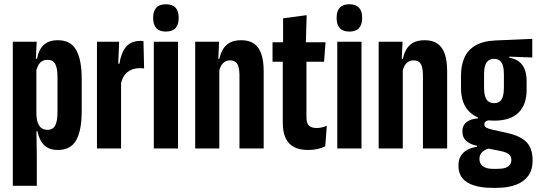

<svg xmlns="http://www.w3.org/2000/svg" viewBox="-20 -696 2522 900"><path d="M251.5 7Q221 7 201.8 -4.5Q182.5 -16 171.5 -36Q160.5 -56 155.5 -81H128L150.5 -163Q151 -139.5 156.5 -122.5Q162 -105.5 173.5 -96.5Q185 -87.5 202 -87.5Q228.5 -87.5 239 -108.2Q249.5 -129 249.5 -169.5V-335.5Q249.5 -375.5 239.2 -395.5Q229 -415.5 202.5 -415.5Q188 -415.5 177.2 -409Q166.5 -402.5 159.8 -390.5Q153 -378.5 149.5 -363L127.5 -420.5H153.5Q158 -445.5 169 -465.2Q180 -485 200 -496.2Q220 -507.5 251.5 -507.5Q311.5 -507.5 337.2 -461.5Q363 -415.5 363 -326V-174.5Q363 -85 337.2 -39Q311.5 7 251.5 7ZM40 175V-500.5H152L146.5 -384.5L150.5 -382.5V-116.5V-101.5L152.5 29.5V175Z M546.5 -302 511 -397.5H540Q547 -447 570.2 -475.8Q593.5 -504.5 640.5 -504.5Q643.5 -504.5 646 -504.2Q648.5 -504 652.5 -503.5L655.5 -375Q652 -376 646.2 -376.2Q640.5 -376.5 634 -376.5Q600.5 -376.5 577.2 -357.8Q554 -339 546.5 -302ZM434.5 0V-500.5H538.5L533 -366.5L547.5 -356.5V0Z M701 0V-500.5H814.5V0ZM757.5 -548Q727 -548 712.5 -564.5Q698 -581 698 -609.5V-615Q698 -643.5 712.5 -659.8Q727 -676 757.5 -676Q788.5 -676 803 -659.8Q817.5 -643.5 817.5 -615V-609.5Q817.5 -581 803 -564.5Q788.5 -548 757.5 -548Z M1102.5 0V-344.5Q1102.5 -367 1098.2 -382.2Q1094 -397.5 1084.5 -405.2Q1075 -413 1058 -413Q1044 -413 1033.5 -406.2Q1023 -399.5 1016.2 -387.5Q1009.5 -375.5 1006.5 -360L983.5 -420.5H1008.5Q1013.5 -445 1025 -464.8Q1036.5 -484.5 1057.2 -496Q1078 -507.5 1111 -507.5Q1148 -507.5 1171 -491.2Q1194 -475 1205 -442.8Q1216 -410.5 1216 -362.5V0ZM895 0V-500.5H1007L1002.5 -406.5L1008 -404.5V0Z M1424.5 7Q1383.5 7 1357.2 -7.2Q1331 -21.5 1318.2 -50Q1305.5 -78.5 1305.5 -120V-481.5H1416.5V-146.5Q1416.5 -119 1427.8 -107.5Q1439 -96 1464.5 -96Q1478 -96 1489.8 -99Q1501.5 -102 1512 -106.5L1504.5 -10.5Q1490 -2.5 1469.8 2.2Q1449.5 7 1424.5 7ZM1257.5 -406.5V-498H1506L1499 -406.5ZM1307 -489.5V-610L1417.5 -625L1413.5 -489.5Z M1561 0V-500.5H1674.5V0ZM1617.5 -548Q1587 -548 1572.5 -564.5Q1558 -581 1558 -609.5V-615Q1558 -643.5 1572.5 -659.8Q1587 -676 1617.5 -676Q1648.5 -676 1663 -659.8Q1677.5 -643.5 1677.5 -615V-609.5Q1677.5 -581 1663 -564.5Q1648.5 -548 1617.5 -548Z M1962.5 0V-344.5Q1962.5 -367 1958.2 -382.2Q1954 -397.5 1944.5 -405.2Q1935 -413 1918 -413Q1904 -413 1893.5 -406.2Q1883 -399.5 1876.2 -387.5Q1869.5 -375.5 1866.5 -360L1843.5 -420.5H1868.5Q1873.5 -445 1885 -464.8Q1896.5 -484.5 1917.2 -496Q1938 -507.5 1971 -507.5Q2008 -507.5 2031 -491.2Q2054 -475 2065 -442.8Q2076 -410.5 2076 -362.5V0ZM1755 0V-500.5H1867L1862.5 -406.5L1868 -404.5V0Z M2297.5 -130.5Q2226 -130.5 2183.5 -169Q2141 -207.5 2141 -283V-342.5Q2141 -389.5 2156.8 -425.5Q2172.5 -461.5 2208.5 -482.8Q2244.5 -504 2305 -506.5L2475 -514V-426.5L2367.5 -430.5V-425.5Q2395.5 -420.5 2413.2 -406.8Q2431 -393 2439.8 -370.5Q2448.5 -348 2448.5 -316V-274.5Q2448.5 -205.5 2410.5 -168Q2372.5 -130.5 2297.5 -130.5ZM2292.5 95.5H2312Q2334.5 95.5 2348.8 90.8Q2363 86 2370 76.8Q2377 67.5 2377 54.5V53.5Q2377 35.5 2364.2 26.2Q2351.5 17 2327 12L2256 -2H2278Q2262 2 2250.8 8.8Q2239.5 15.5 2233.5 25.5Q2227.5 35.5 2227.5 49V49.5Q2227.5 64 2234.8 74.2Q2242 84.5 2256.2 90Q2270.5 95.5 2292.5 95.5ZM2286 184.5Q2237 184.5 2201.8 173.2Q2166.5 162 2147.8 139.5Q2129 117 2129 82V80Q2129 52 2140.5 34Q2152 16 2171.5 5.8Q2191 -4.5 2216 -8V-12.5Q2183 -19.5 2165.2 -35.8Q2147.5 -52 2147.5 -79.5V-80.5Q2147.5 -99.5 2156.2 -112.2Q2165 -125 2181.5 -132.2Q2198 -139.5 2220.5 -141V-155.5L2293 -132.5H2280Q2266.5 -132.5 2258.5 -127.8Q2250.5 -123 2250.5 -114V-113.5Q2250.5 -103 2259.5 -97.8Q2268.5 -92.5 2287 -88.5L2358 -72.5Q2421.5 -58.5 2449 -28.8Q2476.5 1 2476.5 55V59.5Q2476.5 100 2456.5 127.8Q2436.5 155.5 2398.8 170Q2361 184.5 2308 184.5ZM2296.5 -212.5Q2313 -212.5 2323 -220.8Q2333 -229 2337.5 -245.2Q2342 -261.5 2342 -285V-348.5Q2342 -371.5 2337.5 -387.5Q2333 -403.5 2323 -411.8Q2313 -420 2297 -420H2296Q2279.5 -420 2269 -412Q2258.5 -404 2253.8 -388Q2249 -372 2249 -348V-285Q2249 -261.5 2253.8 -245.2Q2258.5 -229 2269 -220.8Q2279.5 -212.5 2296.5 -212.5Z"/></svg>

Font: Anek Tamil Condensed SemiBold
Style: Regular
Weight: 600
Width: 3
Designer: Aadarsh Rajan (Tamil), Yesha Goshar (Latin)
Foundry: Ek Type
Version: Version 1.003